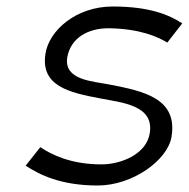

<svg xmlns="http://www.w3.org/2000/svg" viewBox="-20 -585 581 591"><path d="M59 -75C102 -47 167 -14 281 -14C387 -14 496 -91 508 -164C527 -281 426 -304 316 -325C266 -335 176 -338 187 -408C197 -468 251 -499 317 -498C412 -496 465 -472 495 -454L541 -513C501 -539 441 -565 327 -565C214 -565 131 -491 120 -420C104 -320 193 -300 289 -282C356 -269 455 -261 441 -175C431 -110 352 -79 292 -79C197 -79 137 -110 104 -132Z"/></svg>

Font: Charger Static
Style: Obl
Weight: 1000
Designer: Jasper
Foundry: KineticPlasma Fonts/Cannot Into Space Fonts
Version: Version 1.1